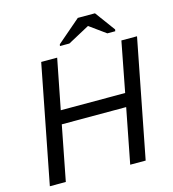

<svg xmlns="http://www.w3.org/2000/svg" viewBox="-125 -977 974 1080"><g transform="rotate(-15 361.5 -437.0)"><path d="M499 0 561 -319H186L124 0H31L165 -688H258L201 -397H576L632 -688H723L589 0ZM614 -757 612 -747H566L472 -815H471L345 -747H290L292 -757L428 -874H528Z"/></g></svg>

Font: Libra Sans Modern
Style: Italic
Weight: 400
Italic angle: -12°
Foundry: Stefan Peev, Context Ltd
Version: Version 1.000